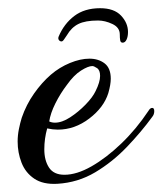

<svg xmlns="http://www.w3.org/2000/svg" viewBox="-20 -440 396 468"><path d="M224 -420Q258 -420 275 -402Q292 -384 292 -362Q292 -351 288.5 -343.5Q285 -336 279 -336Q274 -336 273 -341.5Q272 -347 272 -356Q272 -373 254 -381.5Q236 -390 219 -390Q188 -390 171 -381.5Q154 -373 143 -354Q140 -350 136.5 -344.5Q133 -339 130 -339Q126 -339 123.5 -342.5Q121 -346 123 -351Q136 -382 161 -401Q186 -420 224 -420ZM120 8Q85 10 63.5 -4.5Q42 -19 32.5 -43.5Q23 -68 23 -95Q23 -110 26 -125Q29 -140 33 -153Q44 -185 63 -212Q82 -239 104 -258Q125 -276 150.5 -286.5Q176 -297 198 -297Q220 -297 235 -285.5Q250 -274 250 -248Q250 -234 244 -213Q233 -178 197.5 -151Q162 -124 121 -124Q109 -124 95 -127Q88 -102 88 -76Q88 -49 99.5 -31.5Q111 -14 137 -14Q167 -14 203 -34.5Q239 -55 275.5 -90Q312 -125 342 -170Q346 -177 351 -177Q356 -177 356 -169Q356 -161 351 -155Q324 -118 289 -81.5Q254 -45 212 -20Q170 5 120 8ZM114 -141Q131 -141 151 -154Q171 -167 188.5 -185Q206 -203 213 -218Q224 -240 224 -255Q224 -269 216.5 -274Q209 -279 205 -279Q195 -279 177.5 -268Q160 -257 143 -233Q127 -212 115 -188Q103 -164 100 -144Q106 -141 114 -141Z"/></svg>

Font: Gwendolyn
Style: Bold
Weight: 700
Designer: Robert E. Leuschke
Foundry: Robert E. Leuschke
Version: Version 1.010; ttfautohint (v1.8.3)